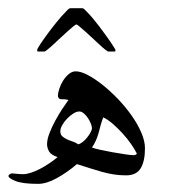

<svg xmlns="http://www.w3.org/2000/svg" viewBox="-20 -470 418 474"><path d="M337.9 -104Q337.9 -72.3 327.4 -54.7Q316.9 -37.1 291 -37.1Q261.7 -37.1 231.2 -45.9Q200.7 -54.7 169.9 -64.9Q146 -44.4 120.4 -30.3Q94.7 -16.1 74.2 -16.1Q35.2 -16.1 18.1 -23.2Q1 -30.3 1 -35.2Q1 -38.1 4.2 -40Q7.3 -42 9.8 -42Q11.7 -42 20.5 -41Q29.3 -40 37.1 -40Q45.4 -40 56.2 -43.5Q66.9 -46.9 78.1 -52.7Q89.4 -58.6 100.8 -66.2Q112.3 -73.7 122.1 -82Q105.5 -87.9 100.8 -96.7Q96.2 -105.5 96.2 -113.8Q96.2 -126 102.1 -141.1Q107.9 -156.2 116.2 -171.6Q124.5 -187 133.5 -200.7Q142.6 -214.4 148.9 -223.1Q143.6 -224.6 139.2 -224.9Q134.8 -225.1 129.9 -225.1Q127 -225.1 125 -227.8Q123 -230.5 123 -232.9Q123 -240.7 126.5 -251.2Q129.9 -261.7 136 -271.2Q142.1 -280.8 150.1 -287.4Q158.2 -293.9 167 -293.9Q179.2 -293.9 196.5 -284.9Q213.9 -275.9 232.9 -260.7Q252 -245.6 270.8 -226.1Q289.6 -206.5 304.4 -185.5Q319.3 -164.6 328.6 -143.3Q337.9 -122.1 337.9 -104ZM317.9 -90.8Q312.5 -101.6 303.2 -115Q293.9 -128.4 282.2 -141.1Q270.5 -153.8 258.1 -164.6Q245.6 -175.3 234.9 -180.2Q231 -170.4 228.5 -160.9Q226.1 -151.4 223.4 -141.8Q220.7 -132.3 216.8 -123.3Q212.9 -114.3 207 -106Q212.4 -103.5 226.8 -100.3Q241.2 -97.2 257.6 -94.2Q273.9 -91.3 288.8 -89.1Q303.7 -86.9 310.1 -86.9Q315.4 -86.9 317.9 -90.8ZM207 -153.8Q207 -158.2 204.1 -165.3Q201.2 -172.4 196.8 -179Q192.4 -185.5 186.8 -190.2Q181.2 -194.8 175.8 -194.8Q168.9 -194.8 160.9 -189.7Q152.8 -184.6 145.8 -177.2Q138.7 -169.9 133.8 -161.4Q128.9 -152.8 128.9 -146Q128.9 -138.2 133.5 -133.8Q138.2 -129.4 145 -126.2Q151.9 -123 159.4 -120.6Q167 -118.2 172.9 -113.8Q177.2 -114.3 183.3 -118.9Q189.5 -123.5 194.6 -129.9Q199.7 -136.2 203.4 -142.8Q207 -149.4 207 -153.8ZM265.1 -346.7Q265.1 -345.2 264.9 -344Q264.6 -342.8 262.2 -342.8H247.1Q245.6 -342.8 239.5 -347.7Q233.4 -352.5 225.3 -360.1Q217.3 -367.7 208 -376.2Q198.7 -384.8 190.4 -392.3Q182.1 -399.9 176 -404.8Q169.9 -409.7 168.5 -409.7Q167 -409.7 160.9 -404.8Q154.8 -399.9 146.5 -392.3Q138.2 -384.8 128.9 -376.2Q119.6 -367.7 111.6 -360.1Q103.5 -352.5 97.4 -347.7Q91.3 -342.8 89.8 -342.8H74.7Q72.3 -342.8 72 -344Q71.8 -345.2 71.8 -346.7Q71.8 -349.1 79.1 -360.4Q86.4 -371.6 97.2 -386.2Q107.9 -400.9 119.9 -415.5Q131.8 -430.2 140.6 -439Q144.5 -443.4 147.7 -446.5Q150.9 -449.7 154.3 -449.7H182.6Q186 -449.7 189 -446.5Q191.9 -443.4 196.3 -439Q202.1 -433.1 209.7 -424.1Q217.3 -415 224.9 -405Q232.4 -395 239.7 -385Q247.1 -375 252.7 -366.7Q258.3 -358.4 261.7 -352.8Q265.1 -347.2 265.1 -346.7Z"/></svg>

Font: Scheherazade Rohingya
Style: Regular
Weight: 400
Designer: SIL International
Foundry: SIL International
Version: Version 2.000 (build 440/429)